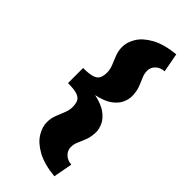

<svg xmlns="http://www.w3.org/2000/svg" viewBox="-297 -802 1062 1062"><g transform="rotate(45 234.0 -271.0)"><path d="M335 28Q335 53 354.5 72.5Q374 92 406 94L385 206Q297 197 244 167.5Q191 138 167.5 99Q144 60 144 24Q144 -7 154.5 -34Q165 -61 175.5 -86.5Q186 -112 186 -136Q186 -160 179 -177Q172 -194 148.5 -203Q125 -212 74 -212V-330Q125 -330 148.5 -339Q172 -348 179 -365.5Q186 -383 186 -406Q186 -431 175.5 -456Q165 -481 154.5 -508Q144 -535 144 -566Q144 -603 167.5 -641.5Q191 -680 244 -709.5Q297 -739 385 -748L406 -636Q374 -634 354.5 -615Q335 -596 335 -570Q335 -546 345.5 -523Q356 -500 366 -473Q376 -446 376 -410Q376 -387 364 -359.5Q352 -332 320 -308Q288 -284 227 -271Q288 -258 320 -233.5Q352 -209 364 -181.5Q376 -154 376 -132Q376 -96 366 -69Q356 -42 345.5 -19.5Q335 3 335 28Z"/></g></svg>

Font: Livvic Black
Style: Regular
Weight: 900
Designer: Jacques Le Bailly, Baron von Fonthausen
Version: Version 1.001; ttfautohint (v1.8.2)